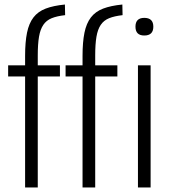

<svg xmlns="http://www.w3.org/2000/svg" viewBox="-20 -829 752 849"><path d="M618 -672Q579 -672 579 -711Q579 -750 618 -750Q658 -750 658 -711Q658 -672 618 -672ZM590 -540H646V0H590ZM345 -491H270V-540H345V-582Q345 -643 353.5 -684.5Q362 -726 382 -752Q402 -778 436 -791Q470 -804 521 -809L522 -762Q486 -758 462.5 -748.5Q439 -739 425.5 -719Q412 -699 406.5 -666.5Q401 -634 401 -584V-540H499V-491H401V0H345ZM91 -491H16V-540H91V-582Q91 -643 99.5 -684.5Q108 -726 128 -752Q148 -778 182 -791Q216 -804 267 -809L268 -762Q232 -758 208.5 -748.5Q185 -739 171.5 -719Q158 -699 152.5 -666.5Q147 -634 147 -584V-540H245V-491H147V0H91Z"/></svg>

Font: Encode Sans Compressed
Style: Light
Weight: 300
Designer: Pablo Impallari, Andres Torresi
Foundry: Pablo Impallari, Andres Torresi
Version: Version 1.000; ttfautohint (v1.00) -l 8 -r 50 -G 200 -x 14 -